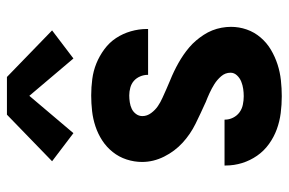

<svg xmlns="http://www.w3.org/2000/svg" viewBox="-156 -648 813 540"><g transform="rotate(-90 250.0 -378.5)"><path d="M249 8Q225 8 201.5 5Q178 2 156 -6Q134 -14 114.5 -28Q95 -42 81.5 -61.5Q68 -81 61 -103.5Q54 -126 54 -150Q54 -151 54 -151.5Q54 -152 54 -153H183Q183 -153 183 -152.5Q183 -152 183 -152Q183 -140 188.5 -129Q194 -118 203.5 -111Q213 -104 225 -101.5Q237 -99 249 -99Q259 -99 269.5 -100.5Q280 -102 290 -106Q300 -110 307.5 -118Q315 -126 315 -136Q315 -151 305 -162.5Q295 -174 283 -181.5Q271 -189 258 -195Q245 -201 232 -206L230 -207Q201 -220 171.5 -234.5Q142 -249 118 -271Q94 -293 79 -323Q64 -353 64 -385Q64 -407 71 -428.5Q78 -450 92 -467.5Q106 -485 124.5 -497Q143 -509 164 -516Q185 -523 207 -525.5Q229 -528 251 -528Q274 -528 297 -525Q320 -522 341 -513.5Q362 -505 381 -491Q400 -477 412.5 -458Q425 -439 431.5 -416.5Q438 -394 438 -371Q438 -370 438 -369.5Q438 -369 438 -368H309Q309 -368 309 -368.5Q309 -369 309 -369Q309 -380 304.5 -390.5Q300 -401 292 -408Q284 -415 273 -418Q262 -421 251 -421Q242 -421 232 -419.5Q222 -418 213.5 -414Q205 -410 199 -402Q193 -394 193 -384Q193 -371 201.5 -359.5Q210 -348 221 -340.5Q232 -333 244.5 -327.5Q257 -322 269 -316.5Q281 -311 293.5 -306Q306 -301 318.5 -295Q331 -289 342.5 -282.5Q354 -276 365 -268.5Q376 -261 386.5 -252Q397 -243 405.5 -233Q414 -223 421.5 -211.5Q429 -200 434 -187.5Q439 -175 441.5 -161.5Q444 -148 444 -135Q444 -112 436.5 -90.5Q429 -69 414 -51.5Q399 -34 379.5 -22.5Q360 -11 338.5 -4Q317 3 294 5.5Q271 8 249 8ZM145 -578 66 -638 197 -765H303L434 -638L355 -578L250 -702Z"/></g></svg>

Font: Iosevka SS04 Heavy
Style: Regular
Weight: 900
Monospace: yes
Designer: Belleve Invis
Foundry: Belleve Invis
Version: Version 19.0.0; ttfautohint (v1.8.4)